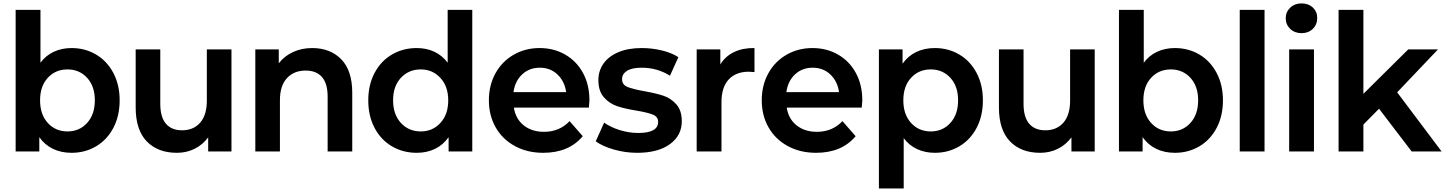

<svg xmlns="http://www.w3.org/2000/svg" viewBox="-20 -882 8414 1118"><path d="M676.7 -297.8Q676.7 -206.7 640 -137.2Q603.3 -67.8 539.4 -30Q475.6 7.8 396.7 7.8Q335.6 7.8 287.8 -15.6Q240 -38.9 208.9 -83.3V0H71.1V-824.4H215.6V-516.7Q246.7 -558.9 293.3 -580.6Q340 -602.2 396.7 -602.2Q475.6 -602.2 539.4 -564.4Q603.3 -526.7 640 -457.2Q676.7 -387.8 676.7 -297.8ZM532.2 -297.8Q532.2 -380 487.2 -428.9Q442.2 -477.8 373.3 -477.8Q303.3 -477.8 258.3 -428.9Q213.3 -380 213.3 -297.8Q213.3 -215.6 258.3 -166.1Q303.3 -116.7 373.3 -116.7Q442.2 -116.7 487.2 -166.1Q532.2 -215.6 532.2 -297.8Z M1327.8 0H1192.2V-82.2Q1160 -38.9 1113.3 -15.6Q1066.7 7.8 1010 7.8Q898.9 7.8 834.4 -58.9Q770 -125.6 770 -256.7V-594.4H913.3V-277.8Q913.3 -200 946.1 -161.7Q978.9 -123.3 1040 -123.3Q1106.7 -123.3 1145.6 -167.8Q1184.4 -212.2 1184.4 -296.7V-594.4H1327.8Z M2031.1 -342.2V0H1887.8V-318.9Q1887.8 -395.6 1855 -433.3Q1822.2 -471.1 1760 -471.1Q1691.1 -471.1 1650.6 -426.7Q1610 -382.2 1610 -298.9V0H1466.7V-594.4H1603.3V-513.3Q1635.6 -555.6 1686.1 -578.9Q1736.7 -602.2 1797.8 -602.2Q1903.3 -602.2 1967.2 -536.7Q2031.1 -471.1 2031.1 -342.2Z M2730 0H2592.2V-83.3Q2561.1 -38.9 2513.9 -15.6Q2466.7 7.8 2406.7 7.8Q2326.7 7.8 2262.2 -30Q2197.8 -67.8 2161.1 -137.2Q2124.4 -206.7 2124.4 -297.8Q2124.4 -387.8 2161.1 -457.2Q2197.8 -526.7 2262.2 -564.4Q2326.7 -602.2 2406.7 -602.2Q2463.3 -602.2 2509.4 -580.6Q2555.6 -558.9 2586.7 -516.7V-824.4H2730ZM2590 -297.8Q2590 -378.9 2544.4 -428.3Q2498.9 -477.8 2430 -477.8Q2360 -477.8 2314.4 -428.9Q2268.9 -380 2268.9 -297.8Q2268.9 -215.6 2314.4 -166.1Q2360 -116.7 2430 -116.7Q2498.9 -116.7 2544.4 -166.1Q2590 -215.6 2590 -297.8Z M3408.9 -255.6H2972.2Q2982.2 -190 3029.4 -152.2Q3076.7 -114.4 3147.8 -114.4Q3237.8 -114.4 3296.7 -176.7L3373.3 -88.9Q3292.2 7.8 3143.3 7.8Q3050 7.8 2977.8 -31.7Q2905.6 -71.1 2866.1 -140.6Q2826.7 -210 2826.7 -297.8Q2826.7 -385.6 2865 -455Q2903.3 -524.4 2971.1 -563.3Q3038.9 -602.2 3122.2 -602.2Q3204.4 -602.2 3270.6 -564.4Q3336.7 -526.7 3374.4 -457.8Q3412.2 -388.9 3412.2 -296.7Q3412.2 -292.2 3408.9 -255.6ZM2970 -345.6H3276.7Q3267.8 -408.9 3226.1 -448.3Q3184.4 -487.8 3123.3 -487.8Q3062.2 -487.8 3020.6 -448.9Q2978.9 -410 2970 -345.6Z M3448.9 -58.9 3497.8 -167.8Q3535.6 -141.1 3588.9 -124.4Q3642.2 -107.8 3696.7 -107.8Q3812.2 -107.8 3812.2 -172.2Q3812.2 -202.2 3782.2 -214.4Q3752.2 -226.7 3686.7 -237.8Q3617.8 -248.9 3573.3 -263.9Q3528.9 -278.9 3496.7 -315Q3464.4 -351.1 3464.4 -415.6Q3464.4 -470 3494.4 -512.2Q3524.4 -554.4 3581.1 -578.3Q3637.8 -602.2 3716.7 -602.2Q3775.6 -602.2 3833.9 -588.3Q3892.2 -574.4 3930 -548.9L3881.1 -441.1Q3806.7 -487.8 3716.7 -487.8Q3658.9 -487.8 3630.6 -469.4Q3602.2 -451.1 3602.2 -421.1Q3602.2 -388.9 3632.8 -376.1Q3663.3 -363.3 3731.1 -351.1Q3800 -338.9 3843.3 -324.4Q3886.7 -310 3918.3 -274.4Q3950 -238.9 3950 -175.6Q3950 -93.3 3881.1 -42.8Q3812.2 7.8 3690 7.8Q3621.1 7.8 3555 -11.1Q3488.9 -30 3448.9 -58.9Z M4373.3 -602.2V-462.2L4340 -464.4Q4265.6 -464.4 4223.3 -419.4Q4181.1 -374.4 4181.1 -286.7V0H4036.7V-594.4H4174.4V-506.7Q4203.3 -554.4 4254.4 -578.9Q4305.6 -603.3 4373.3 -602.2Z M4997.8 -255.6H4561.1Q4571.1 -190 4618.3 -152.2Q4665.6 -114.4 4736.7 -114.4Q4826.7 -114.4 4885.6 -176.7L4962.2 -88.9Q4881.1 7.8 4732.2 7.8Q4638.9 7.8 4566.7 -31.7Q4494.4 -71.1 4455 -140.6Q4415.6 -210 4415.6 -297.8Q4415.6 -385.6 4453.9 -455Q4492.2 -524.4 4560 -563.3Q4627.8 -602.2 4711.1 -602.2Q4793.3 -602.2 4859.4 -564.4Q4925.6 -526.7 4963.3 -457.8Q5001.1 -388.9 5001.1 -296.7Q5001.1 -292.2 4997.8 -255.6ZM4558.9 -345.6H4865.6Q4856.7 -408.9 4815 -448.3Q4773.3 -487.8 4712.2 -487.8Q4651.1 -487.8 4609.4 -448.9Q4567.8 -410 4558.9 -345.6Z M5703.3 -297.8Q5703.3 -206.7 5666.7 -137.2Q5630 -67.8 5566.1 -30Q5502.2 7.8 5423.3 7.8Q5366.7 7.8 5320 -13.9Q5273.3 -35.6 5242.2 -77.8V215.6H5097.8V-594.4H5235.6V-511.1Q5266.7 -555.6 5314.4 -578.9Q5362.2 -602.2 5423.3 -602.2Q5502.2 -602.2 5566.1 -564.4Q5630 -526.7 5666.7 -457.2Q5703.3 -387.8 5703.3 -297.8ZM5558.9 -297.8Q5558.9 -380 5513.9 -428.9Q5468.9 -477.8 5400 -477.8Q5330 -477.8 5285 -428.9Q5240 -380 5240 -297.8Q5240 -215.6 5285 -166.1Q5330 -116.7 5400 -116.7Q5468.9 -116.7 5513.9 -166.1Q5558.9 -215.6 5558.9 -297.8Z M6354.4 0H6218.9V-82.2Q6186.7 -38.9 6140 -15.6Q6093.3 7.8 6036.7 7.8Q5925.6 7.8 5861.1 -58.9Q5796.7 -125.6 5796.7 -256.7V-594.4H5940V-277.8Q5940 -200 5972.8 -161.7Q6005.6 -123.3 6066.7 -123.3Q6133.3 -123.3 6172.2 -167.8Q6211.1 -212.2 6211.1 -296.7V-594.4H6354.4Z M7101.1 -297.8Q7101.1 -206.7 7064.4 -137.2Q7027.8 -67.8 6963.9 -30Q6900 7.8 6821.1 7.8Q6760 7.8 6712.2 -15.6Q6664.4 -38.9 6633.3 -83.3V0H6495.6V-824.4H6640V-516.7Q6671.1 -558.9 6717.8 -580.6Q6764.4 -602.2 6821.1 -602.2Q6900 -602.2 6963.9 -564.4Q7027.8 -526.7 7064.4 -457.2Q7101.1 -387.8 7101.1 -297.8ZM6956.7 -297.8Q6956.7 -380 6911.7 -428.9Q6866.7 -477.8 6797.8 -477.8Q6727.8 -477.8 6682.8 -428.9Q6637.8 -380 6637.8 -297.8Q6637.8 -215.6 6682.8 -166.1Q6727.8 -116.7 6797.8 -116.7Q6866.7 -116.7 6911.7 -166.1Q6956.7 -215.6 6956.7 -297.8Z M7343.3 -824.4V0H7198.9V-824.4Z M7466.7 -775.6Q7466.7 -812.2 7492.8 -837.2Q7518.9 -862.2 7558.9 -862.2Q7598.9 -862.2 7624.4 -838.3Q7650 -814.4 7650 -777.8Q7650 -738.9 7624.4 -713.9Q7598.9 -688.9 7558.9 -688.9Q7518.9 -688.9 7492.8 -713.9Q7466.7 -738.9 7466.7 -775.6ZM7631.1 -594.4V0H7486.7V-594.4Z M7918.9 -156.7V0H7774.4V-824.4H7918.9V-335.6L8180 -594.4H8353.3L8115.6 -344.4L8374.4 0H8200L8010 -248.9Z"/></svg>

Font: Paperlogy 7 Bold
Style: Regular
Weight: 700
Designer: redesigned by Lee Juim, glyphs from Gmarket Sans & Montserrat
Foundry: PT&
Version: Version 1.001